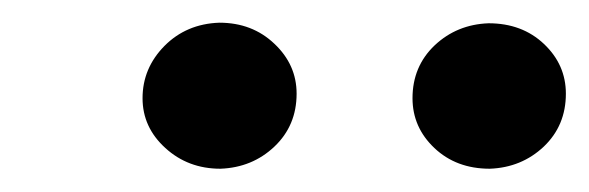

<svg xmlns="http://www.w3.org/2000/svg" viewBox="-20 -749 506 165"><path d="M102.5 -664.6Q102.5 -690.4 121.3 -709.5Q140.1 -728.5 168.5 -729.5Q196.8 -729.5 215.8 -711.4Q234.9 -693.4 234.9 -668.5Q234.9 -641.1 215.8 -623Q196.8 -605 169.4 -604Q141.6 -604 122.1 -621.8Q102.5 -639.6 102.5 -664.6ZM334.5 -664.6Q334.5 -691.9 353.5 -710Q372.6 -728 399.9 -729Q428.7 -729 447.5 -711.2Q466.3 -693.4 466.3 -668.5Q466.3 -641.1 447.3 -623Q428.2 -605 400.9 -604Q372.1 -604 353.3 -621.8Q334.5 -639.6 334.5 -664.6Z"/></svg>

Font: TypoPRO Roboto
Style: Bold Italic
Weight: 700
Italic angle: -12°
Designer: Google
Version: Version 2.136; 2016